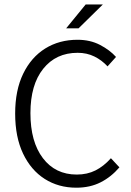

<svg xmlns="http://www.w3.org/2000/svg" viewBox="-20 -852 602 884"><path d="M331.5 12.2Q249.5 12.2 186 -28.1Q122.6 -68.4 86.2 -144.8Q49.8 -221.2 49.8 -329.1Q49.8 -436.5 86.7 -512.5Q123.5 -588.4 188.2 -628.7Q252.9 -668.9 336.9 -668.9Q395 -668.9 440.4 -645.3Q485.8 -621.6 514.2 -589.8L475.1 -546.4Q448.7 -575.2 414.3 -592Q379.9 -608.9 337.4 -608.9Q237.8 -608.9 179 -535.4Q120.1 -461.9 120.1 -331.1Q120.1 -199.2 177.5 -123.8Q234.9 -48.3 333.5 -48.3Q381.8 -48.3 419.7 -67.4Q457.5 -86.4 490.7 -123.5L529.8 -81.5Q491.7 -37.1 443.1 -12.5Q394.5 12.2 331.5 12.2ZM284.7 -721.7 374.5 -831.5H453.6L341.8 -721.7Z"/></svg>

Font: Varta Light Light
Style: Regular
Weight: 300
Version: Version 1.004